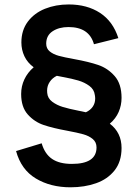

<svg xmlns="http://www.w3.org/2000/svg" viewBox="-20 -815 617 846"><path d="M50.8 -149.4 163.6 -183.6Q177.2 -136.7 209.5 -114.7Q241.7 -92.8 296.4 -92.8Q405.3 -92.8 405.3 -165.5Q405.3 -188.5 388.7 -202.4Q372.1 -216.3 346.7 -223.4Q321.3 -230.5 276.9 -238.8Q212.9 -250.5 172.4 -264.2Q131.8 -277.8 102.5 -310.5Q73.2 -343.3 73.2 -400.9Q73.2 -435.1 87.4 -465.3Q101.6 -495.6 128.4 -518.6Q101.1 -538.6 87.6 -567.1Q74.2 -595.7 74.2 -627.9Q74.2 -681.6 102.5 -719.5Q130.9 -757.3 178.2 -776.4Q225.6 -795.4 282.7 -795.4Q363.8 -795.4 420.9 -758.1Q478 -720.7 501.5 -647L394 -620.1Q373 -695.8 281.7 -695.8Q239.7 -695.8 211.7 -677.2Q183.6 -658.7 183.6 -622.6Q183.6 -601.1 199.2 -588.4Q214.8 -575.7 238.8 -569.1Q262.7 -562.5 306.2 -554.7Q371.1 -543 413.1 -528.6Q455.1 -514.2 485.4 -479.7Q515.6 -445.3 515.6 -383.8Q515.6 -351.1 502.9 -321.8Q490.2 -292.5 463.9 -270Q515.6 -230.5 515.6 -163.1Q515.6 -103 484.9 -64.2Q454.1 -25.4 403.3 -7.6Q352.5 10.3 290.5 10.3Q202.6 10.3 137.9 -28.6Q73.2 -67.4 50.8 -149.4ZM399.4 -380.9Q399.4 -388.2 397.9 -396Q395 -420.9 373.8 -436.5Q352.5 -452.1 325.2 -460.2Q297.9 -468.3 257.8 -475.6Q227.5 -481.4 230.5 -481Q210.9 -471.7 199.2 -454.3Q187.5 -437 187.5 -415.5Q187.5 -409.2 188 -405.8Q189.9 -381.8 210.2 -366.7Q230.5 -351.6 257.3 -343.5Q284.2 -335.4 326.2 -327.1Q332.5 -325.7 340.8 -324.2Q349.1 -322.8 358.4 -320.3Q378.4 -329.6 388.9 -345.2Q399.4 -360.8 399.4 -380.9Z"/></svg>

Font: Decalotype Medium
Style: Regular
Weight: 500
Designer: Alfredo Marco Pradil
Foundry: Alfredo Marco Pradil
Version: Version 1.0